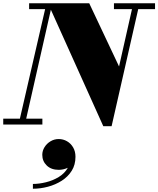

<svg xmlns="http://www.w3.org/2000/svg" viewBox="-60 -770 978 1187"><path d="M201.4 187.2Q201.4 162 215.4 139.6Q229.4 117.2 252.6 103.4Q275.8 89.6 303 89.6Q330.6 89.6 354.2 103.2Q377.8 116.8 392.2 141.4Q406.6 166 406.6 199.2Q406.6 248.8 383.4 285.8Q360.2 322.8 321.6 347.4Q283 372 236.4 384.4Q189.8 396.8 143.4 396.8V367.2Q181.4 367.2 224 356.8Q266.6 346.4 303 324.4Q339.4 302.4 359.4 267.2Q345.8 273.6 331.2 276.8Q316.6 280 303.4 280Q256.6 280 229 253.2Q201.4 226.4 201.4 187.2ZM-40 -36.5H63L219 -713.5H120V-750H491.5L676 -359L756 -713.5H644.5V-750H898.5V-713.5H794.5L630 10H578.5L254.5 -710L102 -36.5H202V0H-40Z"/></svg>

Font: Bodoni* 06pt Fatface
Style: Italic
Weight: 900
Italic angle: -13°
Version: Version 2.3